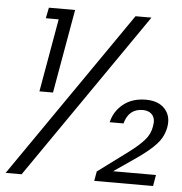

<svg xmlns="http://www.w3.org/2000/svg" viewBox="-51 -753 763 803"><g transform="rotate(5 330.5 -351.5)"><path d="M2 0 486 -700H553L69 0ZM113 -352 167 -659H113L122 -704H232L170 -352ZM417 -249Q428 -296 465.5 -326Q503 -356 560 -356Q613 -356 640 -326Q667 -296 659 -250Q652 -210 624.5 -179Q597 -148 542 -110L449 -46H629L621 1H374L381 -39L509 -134Q549 -164 571.5 -189.5Q594 -215 599 -248Q605 -279 591 -295.5Q577 -312 551 -312Q492 -312 475 -249Z"/></g></svg>

Font: Poppins Light
Style: Italic
Weight: 300
Italic angle: -10°
Designer: Ninad Kale (Devanagari), Jonny Pinhorn (Latin)
Foundry: Indian Type Foundry
Version: Version 3.200;PS 1.000;hotconv 16.6.54;makeotf.lib2.5.65590